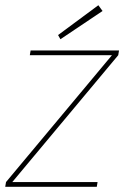

<svg xmlns="http://www.w3.org/2000/svg" viewBox="-30 -714 475 734"><path d="M-10 0 -7 -18 398 -503H84L87 -521H425L422 -503L17 -18H343L340 0ZM201 -564 192 -580 346 -694 362 -672Z"/></svg>

Font: DM Sans 10pt Thin
Style: Italic
Weight: 250
Italic angle: -10°
Version: Version 4.004;gftools[0.9.30]